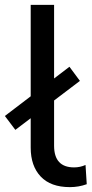

<svg xmlns="http://www.w3.org/2000/svg" viewBox="-35 -762 376 788"><path d="M252 6Q173 6 132 -37.5Q91 -81 91 -156V-742H187V-164Q187 -75 269 -75Q294 -75 316 -85L321 -6Q288 6 252 6ZM28 -229 -15 -286 250 -488 293 -430Z"/></svg>

Font: Argentum Novus
Style: Regular
Weight: 400
Designer: Julieta Ulanovsky
Foundry: Julieta Ulanovsky
Version: Version 7.20;July 27, 2021;FontCreator 13.0.0.2683 64-bit